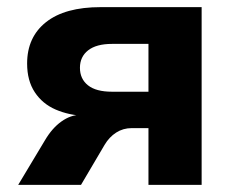

<svg xmlns="http://www.w3.org/2000/svg" viewBox="-20 -518 660 538"><path d="M31 0 106 -125Q126 -159 152 -177.5Q178 -196 204 -196H219V-193Q173 -195 136 -211Q99 -227 77.5 -259.5Q56 -292 56 -340Q56 -414 109 -456Q162 -498 262 -498H545V0H396V-159H349Q325 -159 305.5 -146.5Q286 -134 273 -112L207 0ZM294 -261H396V-395H294Q250 -395 227 -377Q204 -359 204 -328Q204 -297 226.5 -279Q249 -261 294 -261Z"/></svg>

Font: Nunito Sans 9pt ExtraBold
Style: Regular
Weight: 800
Version: Version 3.101;gftools[0.9.27]